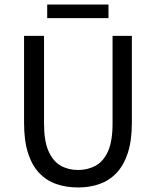

<svg xmlns="http://www.w3.org/2000/svg" viewBox="-20 -814 687 846"><path d="M324 12Q272 12 228.5 -3Q185 -18 153 -51.5Q121 -85 103.5 -139.5Q86 -194 86 -273V-656H174V-270Q174 -192 194 -147.5Q214 -103 247.5 -84Q281 -65 324 -65Q367 -65 401.5 -84Q436 -103 456 -147.5Q476 -192 476 -270V-656H561V-273Q561 -194 543 -139.5Q525 -85 493 -51.5Q461 -18 418 -3Q375 12 324 12ZM188 -734V-794H458V-734Z"/></svg>

Font: Assistant Medium
Style: Regular
Weight: 500
Designer: Hebrew By Ben Nathan, Latin by Paul Hunt
Version: Version 3.000